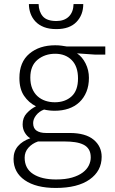

<svg xmlns="http://www.w3.org/2000/svg" viewBox="-20 -700 571 950"><path d="M76 -314Q76 -393 125.5 -434.5Q175 -476 253 -476Q271 -476 284.5 -474Q298 -472 311 -470H501V-430H448L361 -436Q387 -419 403.5 -386Q420 -353 420 -315Q420 -276 407.5 -245.5Q395 -215 372.5 -194Q350 -173 319 -162.5Q288 -152 251 -152Q223 -152 198 -158Q174 -149 159 -130Q144 -111 144 -91Q144 -65 161 -53.5Q178 -42 208 -42H325Q403 -42 443 -9Q483 24 483 76Q483 146 423.5 188Q364 230 256 230Q158 230 102.5 191.5Q47 153 47 86Q47 49 68.5 23.5Q90 -2 130 -16Q115 -24 103.5 -42.5Q92 -61 92 -85Q92 -118 112.5 -140Q133 -162 158 -174Q122 -192 99 -226Q76 -260 76 -314ZM168 0Q139 10 120.5 31Q102 52 102 80Q102 134 144 161Q186 188 257 188Q304 188 336.5 178.5Q369 169 389.5 153.5Q410 138 419.5 118.5Q429 99 429 79Q429 55 419.5 39.5Q410 24 392.5 15.5Q375 7 351.5 3.5Q328 0 300 0ZM366 -312Q366 -371 335 -402.5Q304 -434 253 -434Q202 -434 166 -404.5Q130 -375 130 -316Q130 -285 139.5 -262Q149 -239 165.5 -224Q182 -209 204 -201.5Q226 -194 251 -194Q302 -194 334 -223Q366 -252 366 -312ZM171 -680Q172 -642 192 -619Q212 -596 259 -596Q298 -596 320.5 -618Q343 -640 344 -680H392Q392 -626 358 -591Q324 -556 259 -556Q223 -556 197.5 -566Q172 -576 155.5 -593.5Q139 -611 131 -633.5Q123 -656 123 -680Z"/></svg>

Font: Mukta Vaani ExtraLight
Style: Regular
Weight: 275
Designer: Noopur Datye, Girish Dalvi, Yashodeep Gholap, Pallavi Karambelkar
Foundry: Ek Type
Version: Version 2.538;PS 1.000;hotconv 16.6.51;makeotf.lib2.5.65220;